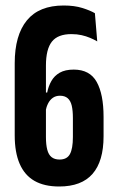

<svg xmlns="http://www.w3.org/2000/svg" viewBox="-20 -668 424 698"><path d="M195 10Q141 10 105.2 -10.5Q69.5 -31 51.5 -72.5Q33.5 -114 33.5 -176V-438Q33.5 -540 77.8 -594Q122 -648 211.5 -648Q250.5 -648 279.2 -639Q308 -630 325 -620L333.5 -517.5Q321.5 -524.5 307.2 -530.5Q293 -536.5 276.5 -540.2Q260 -544 239.5 -544Q190.5 -544 168.8 -516.8Q147 -489.5 147 -429.5V-170Q147 -142 151.8 -123.8Q156.5 -105.5 167.5 -96.8Q178.5 -88 196.5 -88Q223.5 -88 234.2 -107.8Q245 -127.5 245 -170V-239Q245 -266 240.8 -284Q236.5 -302 226 -311Q215.5 -320 198 -320Q183 -320 172.2 -312.5Q161.5 -305 155 -292.2Q148.5 -279.5 145.5 -263.5L129.5 -331.5H151.5Q156 -354.5 166.8 -373.5Q177.5 -392.5 197.2 -403.8Q217 -415 248 -415Q306.5 -415 331.5 -370.2Q356.5 -325.5 356.5 -243V-172.5Q356.5 -82 316.5 -36Q276.5 10 195 10Z"/></svg>

Font: Anek Tamil Condensed SemiBold
Style: Regular
Weight: 600
Width: 3
Designer: Aadarsh Rajan (Tamil), Yesha Goshar (Latin)
Foundry: Ek Type
Version: Version 1.003